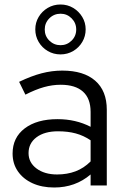

<svg xmlns="http://www.w3.org/2000/svg" viewBox="-20 -825 556 854"><path d="M221 9Q166 9 124.5 -10Q83 -29 59.5 -63Q36 -97 36 -142Q36 -213 90 -254Q144 -295 236 -295Q317 -295 383 -261V-327Q383 -387 349 -417.5Q315 -448 250 -448Q213 -448 175.5 -437.5Q138 -427 93 -404L65 -461Q119 -487 165 -499Q211 -511 257 -511Q352 -511 403.5 -466Q455 -421 455 -337V0H383V-49Q349 -20 308.5 -5.5Q268 9 221 9ZM107 -144Q107 -102 142.5 -75.5Q178 -49 234 -49Q279 -49 316 -63Q353 -77 383 -107V-201Q352 -222 317 -231.5Q282 -241 238 -241Q178 -241 142.5 -214.5Q107 -188 107 -144ZM249 -583Q218 -583 192.4 -598.1Q166.8 -613.1 151.9 -638.6Q137 -664 137 -694.3Q137 -724.6 151.9 -749.6Q166.8 -774.7 192.4 -789.9Q218 -805 249 -805Q280 -805 305.4 -789.9Q330.8 -774.7 345.9 -749.6Q361 -724.6 361 -694.3Q361 -664 346.1 -638.6Q331.2 -613.1 305.6 -598.1Q280 -583 249 -583ZM249.5 -624Q278 -624 298.5 -644.3Q319 -664.5 319 -693.8Q319 -723 298.5 -743.5Q278 -764 249.5 -764Q220 -764 199.5 -743.5Q179 -723 179 -693.8Q179 -664.5 199.5 -644.3Q220 -624 249.5 -624Z"/></svg>

Font: Red Hat Display
Style: Regular
Weight: 300
Designer: Pentagram, MCKL
Foundry: Pentagram, MCKL
Version: Version 1.023